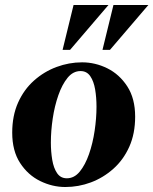

<svg xmlns="http://www.w3.org/2000/svg" viewBox="-20 -740 615 770"><path d="M309 -490Q362 -490 410.5 -466Q459 -442 490.5 -393.5Q522 -345 522 -272Q522 -204 498.5 -151.5Q475 -99 434.5 -63Q394 -27 344.5 -8.5Q295 10 242 10Q190 10 141 -14Q92 -38 60.5 -86.5Q29 -135 29 -208Q29 -276 52.5 -328.5Q76 -381 116.5 -417Q157 -453 207 -471.5Q257 -490 309 -490ZM248 -25Q278 -25 300 -52Q322 -79 337 -122Q352 -165 359.5 -215.5Q367 -266 367 -312Q367 -349 361.5 -381.5Q356 -414 342 -434.5Q328 -455 303 -455Q273 -455 251 -428Q229 -401 214 -358Q199 -315 191.5 -265Q184 -215 184 -168Q184 -132 189.5 -99Q195 -66 209 -45.5Q223 -25 248 -25ZM415 -720 261 -540H231L275 -720ZM575 -720 421 -540H391L435 -720Z"/></svg>

Font: Brygada 1918
Style: Bold Italic
Weight: 700
Italic angle: -8°
Designer: Mateusz Machalski | Borys Kosmynka | Przemek Hoffer
Foundry: NIEPODLEGLA 2018
Version: Version 3.006